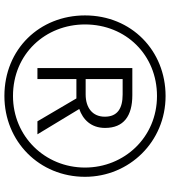

<svg xmlns="http://www.w3.org/2000/svg" viewBox="30 -793 772 872"><g transform="rotate(90 416.0 -357.0)"><path d="M416 9C623 9 783 -150 783 -357C783 -558 624 -723 416 -723C210 -723 50 -568 50 -357C50 -151 203 9 416 9ZM416 -30C224 -30 91 -178 91 -357C91 -543 230 -684 416 -684C604 -684 741 -535 741 -357C741 -175 599 -30 416 -30ZM289 -141H339V-318H427L531 -141H590L475 -331C522 -347 561 -384 561 -448C561 -533 507 -572 412 -572H289ZM409 -360H339V-528H409C473 -528 510 -504 510 -447C510 -390 468 -360 409 -360Z"/></g></svg>

Font: Noto Sans Bengali Light
Style: Regular
Weight: 300
Designer: Jelle Bosma - Monotype Design Team
Foundry: Monotype Imaging Inc.
Version: Version 2.003